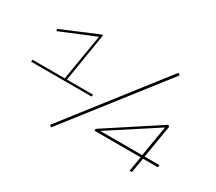

<svg xmlns="http://www.w3.org/2000/svg" viewBox="-135 -1013 1458 1298"><g transform="rotate(30 593.5 -364.0)"><path d="M29 -306 30 -322H282L342 -681L73 -570L71 -586L351 -704H361L299 -322H503L501 -306ZM368 11 353 0 929 -739 945 -728ZM634 -116V-131L1045 -400L1057 -391L1014 -134H1130L1128 -116H1012L992 0H974L993 -116ZM667 -134H995L1035 -373Z"/></g></svg>

Font: Georama ExtraExtended Thin
Style: Italic
Weight: 100
Width: 8
Italic angle: -9°
Designer: Jean-Baptiste Levee
Foundry: Production Type
Version: Version 1.000